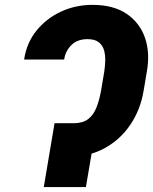

<svg xmlns="http://www.w3.org/2000/svg" viewBox="-20 -757 620 777"><path d="M217.8 -258.3H279.8Q315.9 -258.8 337.2 -275.4Q358.4 -292 370.1 -321.3Q381.8 -350.6 388.7 -388.7L401.9 -466.8Q404.8 -486.3 405.8 -509.3Q406.7 -532.2 401.4 -552.5Q396 -572.8 380.1 -585.7Q364.3 -598.6 334 -598.6Q293 -598.6 268.8 -574.5Q244.6 -550.3 239.7 -516.1H77.6Q87.9 -584.5 128.2 -633.8Q168.5 -683.1 227.3 -710.2Q286.1 -737.3 354 -737.3Q438 -737.3 491.5 -701.7Q544.9 -666 566.4 -605Q587.9 -543.9 574.2 -466.8L561 -388.7Q548.3 -312.5 507.3 -252Q466.3 -191.4 401.9 -156.5Q337.4 -121.6 252 -121.1H194.8ZM371.6 -258.3 327.6 0H157.2L200.7 -258.3Z"/></svg>

Font: Inter 20pt ExtraBold
Style: Italic
Weight: 800
Italic angle: -9.3988°
Version: Version 4.001;git-66647c0bb